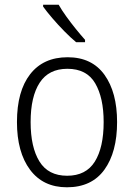

<svg xmlns="http://www.w3.org/2000/svg" viewBox="-20 -785 569 815"><path d="M477 -267Q477 -139 423 -64.5Q369 10 264 10Q163 10 107.5 -64.5Q52 -139 52 -267Q52 -398 108 -470Q164 -542 267 -542Q370 -542 423.5 -467.5Q477 -393 477 -267ZM110 -267Q110 -160 147.5 -99.5Q185 -39 265 -39Q345 -39 382.5 -99Q420 -159 420 -267Q420 -370 384 -431.5Q348 -493 266 -493Q187 -493 148.5 -434Q110 -375 110 -267ZM229 -765Q242 -742 261.5 -715Q281 -688 302 -662Q323 -636 341 -616V-606H303Q280 -625 253 -652.5Q226 -680 202 -708Q178 -736 163 -757V-765Z"/></svg>

Font: Noto Sans Tamil SemiCondensed Light
Style: Regular
Weight: 300
Width: 4
Designer: Jelle Bosma - Monotype Design Team
Foundry: Monotype Imaging Inc.
Version: Version 2.004; ttfautohint (v1.8.4.7-5d5b)